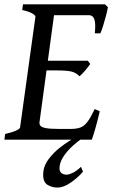

<svg xmlns="http://www.w3.org/2000/svg" viewBox="-21 -635 513 873"><path d="M469.7 -602.1Q466.8 -585.4 460.7 -562.3Q454.6 -539.1 447.8 -517.6Q440.9 -496.1 435.5 -483.4H410.2Q414.6 -528.3 408 -547.1Q401.4 -565.9 384.3 -565.9H202.1L221.7 -615.2H456.5ZM389.2 -344.2Q379.9 -330.6 365.5 -313.5Q351.1 -296.4 340.3 -288.1Q325.7 -304.2 304.2 -309.6Q282.7 -314.9 231.9 -314.9H162.6L178.2 -358.9H378.4ZM432.6 -128.9Q422.9 -86.9 412.4 -50.5Q401.9 -14.2 396.5 0H-1L2.4 -25.9Q33.2 -32.7 51.5 -41Q69.8 -49.3 70.3 -55.7L140.1 -559.1Q140.6 -564.9 126 -573.7Q111.3 -582.5 80.1 -589.4L83.5 -615.2H297.4L293.9 -589.4Q262.7 -585.9 244.6 -581.3Q226.6 -576.7 225.1 -569.3L158.7 -80.1Q157.2 -70.3 162.8 -63.2Q168.5 -56.2 187.5 -52.5Q206.5 -48.8 246.1 -48.8H300.3Q327.6 -48.8 345 -55.4Q362.3 -62 377 -81.5Q391.6 -101.1 409.7 -139.2ZM356.4 145.5Q334 171.9 301.3 194.8Q268.6 217.8 239.7 217.8Q216.8 217.8 196 206.1Q175.3 194.3 175.3 159.7Q175.3 123 198.2 91.1Q221.2 59.1 255.9 32.7Q290.5 6.3 325.2 -12.2L357.9 -9.3Q331.1 8.3 306.2 31.5Q281.2 54.7 265.4 80.3Q249.5 106 249.5 130.9Q249.5 144.5 258.5 151.9Q267.6 159.2 282.2 159.2Q292.5 159.2 309.8 150.9Q327.1 142.6 347.2 123.5Z"/></svg>

Font: Gentium Book Plus
Style: Italic
Weight: 400
Italic angle: -8°
Designer: Victor Gaultney, Annie Olsen, Iska Routamaa, Becca Hirsbrunner
Foundry: SIL International
Version: Version 6.101